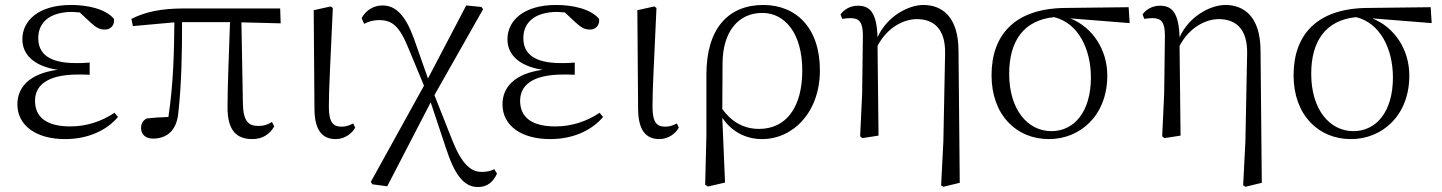

<svg xmlns="http://www.w3.org/2000/svg" viewBox="-20 -546 5805 773"><path d="M242 14C336 14 410 -22 455 -75L441 -92C389 -57 328 -37 263 -37C168 -37 121 -74 121 -140C121 -197 162 -246 296 -246C307 -246 316 -246 341 -245V-294C317 -292 302 -292 286 -292C174 -292 134 -332 134 -393C134 -456 181 -498 271 -498L301 -496L345 -455C369 -433 382 -427 403 -427C425 -427 442 -444 439 -470C405 -510 334 -526 266 -526C134 -526 70 -462 70 -388C70 -328 114 -280 212 -265C98 -250 50 -194 50 -126C50 -40 126 14 242 14Z M996 14C1036 14 1066 -5 1084 -37L1075 -55C1059 -45 1044 -39 1019 -39C981 -39 960 -58 958 -125L952 -456L1110 -452L1108 -512H723C630 -512 567 -499 509 -470L515 -441L682 -456C681 -335 678 -208 658 -75C623 -74 595 -72 570 -69C555 -60 548 -49 548 -30C548 -6 565 12 596 12C652 12 692 -21 698 -93C711 -208 713 -335 713 -457H906C902 -329 896 -204 896 -113C896 -20 933 14 996 14Z M1332 14C1369 14 1398 -10 1410 -32L1402 -49C1388 -42 1375 -36 1355 -36C1323 -36 1304 -51 1304 -116C1304 -195 1310 -282 1320 -514L1311 -520L1243 -505L1246 -110C1246 -19 1279 14 1332 14Z M1904 207C1942 207 1965 187 1981 153L1970 135C1955 143 1939 146 1919 146C1875 146 1839 114 1801 19L1729 -163L1925 -509L1918 -518L1857 -524L1703 -230L1646 -392C1612 -485 1573 -524 1520 -524C1482 -524 1452 -503 1436 -473L1446 -450C1462 -458 1480 -465 1506 -465C1558 -465 1587 -443 1624 -353L1687 -201L1473 186L1479 196L1539 204L1714 -134L1776 52C1811 160 1849 207 1904 207Z M2195 14C2289 14 2363 -22 2408 -75L2394 -92C2342 -57 2281 -37 2216 -37C2121 -37 2074 -74 2074 -140C2074 -197 2115 -246 2249 -246C2260 -246 2269 -246 2294 -245V-294C2270 -292 2255 -292 2239 -292C2127 -292 2087 -332 2087 -393C2087 -456 2134 -498 2224 -498L2254 -496L2298 -455C2322 -433 2335 -427 2356 -427C2378 -427 2395 -444 2392 -470C2358 -510 2287 -526 2219 -526C2087 -526 2023 -462 2023 -388C2023 -328 2067 -280 2165 -265C2051 -250 2003 -194 2003 -126C2003 -40 2079 14 2195 14Z M2635 14C2672 14 2701 -10 2713 -32L2705 -49C2691 -42 2678 -36 2658 -36C2626 -36 2607 -51 2607 -116C2607 -195 2613 -282 2623 -514L2614 -520L2546 -505L2549 -110C2549 -19 2582 14 2635 14Z M2819 198 2830 205 2899 189 2888 -72C2925 -16 2983 14 3048 14C3173 14 3281 -94 3281 -263C3281 -434 3185 -526 3053 -526C2913 -526 2824 -432 2824 -246V0ZM2888 -107 2889 -292C2890 -418 2952 -494 3049 -494C3140 -494 3210 -412 3210 -262C3210 -114 3145 -27 3036 -27C2973 -27 2924 -57 2888 -107Z M3769 200 3778 206 3844 190 3839 -343C3838 -480 3772 -526 3697 -526C3641 -526 3553 -484 3513 -396C3510 -497 3481 -523 3434 -523C3401 -523 3377 -506 3364 -488L3371 -470C3383 -472 3393 -473 3404 -473C3440 -473 3454 -456 3454 -402L3451 -169L3443 3L3452 10L3517 0L3513 -361C3550 -433 3616 -469 3671 -469C3740 -469 3787 -429 3785 -330L3778 24Z M4203 14C4328 14 4438 -80 4438 -242C4438 -346 4379 -436 4289 -472L4528 -453L4524 -517L4268 -514C4067 -512 3972 -407 3972 -243C3972 -84 4071 14 4203 14ZM4224 -477C4321 -453 4372 -349 4372 -234C4372 -95 4304 -18 4213 -18C4118 -18 4043 -104 4043 -249C4043 -380 4101 -465 4224 -477Z M4985 200 4994 206 5060 190 5055 -343C5054 -480 4988 -526 4913 -526C4857 -526 4769 -484 4729 -396C4726 -497 4697 -523 4650 -523C4617 -523 4593 -506 4580 -488L4587 -470C4599 -472 4609 -473 4620 -473C4656 -473 4670 -456 4670 -402L4667 -169L4659 3L4668 10L4733 0L4729 -361C4766 -433 4832 -469 4887 -469C4956 -469 5003 -429 5001 -330L4994 24Z M5419 14C5544 14 5654 -80 5654 -242C5654 -346 5595 -436 5505 -472L5744 -453L5740 -517L5484 -514C5283 -512 5188 -407 5188 -243C5188 -84 5287 14 5419 14ZM5440 -477C5537 -453 5588 -349 5588 -234C5588 -95 5520 -18 5429 -18C5334 -18 5259 -104 5259 -249C5259 -380 5317 -465 5440 -477Z"/></svg>

Font: Noto Serif CJK TC Light
Style: Regular
Weight: 300
Designer: Ryoko NISHIZUKA 西塚涼子 (kana & ideographs); Frank Grießhammer (Latin, Greek & Cyrillic); Wenlong ZHANG 张文龙 (bopomofo); San
Foundry: Adobe
Version: Version 2.001;hotconv 1.1.0;makeotfexe 2.6.0